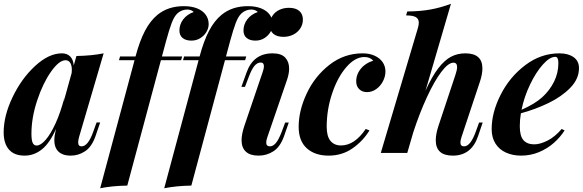

<svg xmlns="http://www.w3.org/2000/svg" viewBox="-20 -815 3106 1023"><path d="M513.7 -162.6 488.8 -89.4Q468.8 -32.7 433.6 -9.3Q398.4 14.2 356.9 14.2Q304.7 14.2 282.7 -17.6Q269.5 -37.1 269.5 -67.9Q269.5 -91.8 278.3 -127.9Q245.1 -52.7 203.4 -19.3Q161.6 14.2 111.3 14.2Q55.7 14.2 27.6 -18.3Q-0.5 -50.8 -0.5 -109.4Q-0.5 -198.2 47.1 -297.6Q94.7 -397 167.5 -463.9Q240.2 -530.8 310.1 -530.8Q336.9 -530.8 353.5 -514.6Q370.1 -498.5 373 -466.3L387.2 -516.6Q469.2 -518.1 532.2 -530.8L401.4 -85.4Q396.5 -67.4 396.5 -56.6Q396.5 -35.2 414.6 -35.2Q449.2 -35.2 477.1 -113.8L494.6 -162.6ZM362.8 -442.4Q362.8 -466.8 354 -480.5Q345.2 -494.1 329.1 -494.1Q294.9 -494.1 251.7 -432.9Q208.5 -371.6 178 -279.5Q147.5 -187.5 147.5 -102.1Q147.5 -68.4 154.1 -54Q160.6 -39.6 175.3 -39.6Q196.8 -39.6 223.4 -70.1Q250 -100.6 276.4 -158.4Q302.7 -216.3 323.2 -294.9L318.4 -270L361.8 -426.3Q362.8 -437 362.8 -442.4Z M1091.8 -686.5Q1091.8 -665 1079.8 -644.8Q1067.9 -624.5 1046.9 -611.6Q1025.9 -598.6 1000 -598.6Q970.2 -598.6 953.1 -612.5Q936 -626.5 936 -652.3Q936 -685.5 956.5 -712.2Q977.1 -738.8 1012.2 -751Q1007.8 -756.3 998.5 -760.3Q989.3 -764.2 978 -764.2Q948.2 -764.2 925.8 -744.1Q908.2 -728 894.8 -692.6Q881.3 -657.2 864.3 -594.2L842.8 -514.2H950.7L944.8 -494.1H837.4L658.2 173.8Q577.1 175.3 513.7 188L696.8 -494.1H613.8L619.6 -514.2H702.1Q724.1 -596.7 752.4 -650.6Q780.8 -704.6 818.8 -735.8Q875.5 -782.2 959.5 -782.2Q1000.5 -782.2 1030.3 -770.3Q1060.1 -758.3 1075.9 -736.6Q1091.8 -714.8 1091.8 -686.5Z M1433.1 -686.5Q1433.1 -665 1421.1 -644.8Q1409.2 -624.5 1388.2 -611.6Q1367.2 -598.6 1341.3 -598.6Q1311.5 -598.6 1294.4 -612.5Q1277.3 -626.5 1277.3 -652.3Q1277.3 -685.5 1297.9 -712.2Q1318.4 -738.8 1353.5 -751Q1349.1 -756.3 1339.8 -760.3Q1330.6 -764.2 1319.3 -764.2Q1289.6 -764.2 1267.1 -744.1Q1249.5 -728 1236.1 -692.6Q1222.7 -657.2 1205.6 -594.2L1184.1 -514.2H1292L1286.1 -494.1H1178.7L999.5 173.8Q918.5 175.3 855 188L1038.1 -494.1H955.1L960.9 -514.2H1043.5Q1065.4 -596.7 1093.8 -650.6Q1122.1 -704.6 1160.2 -735.8Q1216.8 -782.2 1300.8 -782.2Q1341.8 -782.2 1371.6 -770.3Q1401.4 -758.3 1417.2 -736.6Q1433.1 -714.8 1433.1 -686.5Z M1520 -773.4Q1555.2 -773.4 1574.5 -756.8Q1593.8 -740.2 1593.8 -710.9Q1593.8 -684.6 1579.8 -663.3Q1565.9 -642.1 1542.2 -630.4Q1518.6 -618.7 1490.2 -618.7Q1455.6 -618.7 1436.5 -634.8Q1417.5 -650.9 1417.5 -679.2Q1417.5 -708.5 1430.9 -729.7Q1444.3 -751 1467.8 -762.2Q1491.2 -773.4 1520 -773.4ZM1386.2 -461.9Q1386.2 -481.9 1369.1 -481.9Q1350.6 -481.9 1335.4 -463.6Q1320.3 -445.3 1304.7 -403.3L1285.2 -352.1H1266.1L1293.5 -428.2Q1329.6 -530.8 1432.1 -530.8Q1478.5 -530.8 1499.5 -508.3Q1520.5 -485.8 1520.5 -449.7Q1520.5 -423.3 1509.8 -391.1L1404.8 -85Q1398.4 -67.4 1398.4 -55.7Q1398.4 -35.2 1418.5 -35.2Q1434.1 -35.2 1449.2 -52.2Q1464.4 -69.3 1481.4 -113.8L1499.5 -162.1H1518.6L1493.2 -88.9Q1473.1 -32.7 1437.3 -9.3Q1401.4 14.2 1357.9 14.2Q1312.5 14.2 1289.8 -7.1Q1267.1 -28.3 1267.1 -68.4Q1267.1 -99.6 1282.2 -145L1379.9 -432.1Q1386.2 -449.7 1386.2 -461.9Z M1720.7 -139.6Q1720.7 -88.9 1740.7 -64.5Q1760.7 -40 1796.9 -40Q1869.1 -40 1928.7 -127.9L1948.7 -120.1Q1913.1 -62.5 1857.7 -24.2Q1802.2 14.2 1731 14.2Q1658.2 14.2 1614.7 -24.9Q1571.3 -64 1571.3 -139.6Q1571.3 -225.6 1614.3 -317.1Q1657.2 -408.7 1735.4 -469.7Q1813.5 -530.8 1912.6 -530.8Q1948.2 -530.8 1975.8 -518.3Q2003.4 -505.9 2018.6 -483.9Q2033.7 -461.9 2033.7 -434.6Q2033.7 -407.7 2020.5 -382.1Q2007.3 -356.4 1984.6 -340.3Q1961.9 -324.2 1935.1 -324.2Q1910.2 -324.2 1894 -339.8Q1877.9 -355.5 1877.9 -381.8Q1877.9 -408.2 1890.4 -430.9Q1902.8 -453.6 1923.8 -469.2Q1944.8 -484.9 1968.8 -491.2Q1952.6 -511.2 1921.4 -511.2Q1872.1 -511.2 1825.4 -457.5Q1778.8 -403.8 1749.8 -317.6Q1720.7 -231.4 1720.7 -139.6Z M2526.9 -88.9Q2491.7 14.2 2392.6 14.2Q2301.8 14.2 2301.8 -67.9Q2301.8 -101.1 2316.4 -145L2406.2 -415Q2415.5 -441.9 2415.5 -458Q2415.5 -481 2396 -481Q2368.2 -481 2330.8 -431.2Q2293.5 -381.3 2254.4 -296.6Q2215.3 -211.9 2182.1 -110.4L2149.9 0H2008.8L2207 -667Q2211.4 -682.1 2211.4 -694.3Q2211.4 -714.4 2195.8 -723.6Q2180.2 -732.9 2143.6 -732.9L2149.9 -753.9Q2219.2 -754.4 2274.9 -764.6Q2330.6 -774.9 2382.8 -794.9L2247.1 -331.5Q2281.7 -407.7 2315.2 -451.2Q2348.6 -494.6 2383.1 -512.7Q2417.5 -530.8 2459.5 -530.8Q2550.3 -530.8 2550.3 -450.2Q2550.3 -419.4 2537.1 -379.9L2439 -85Q2433.1 -66.9 2433.1 -56.2Q2433.1 -35.2 2452.6 -35.2Q2486.8 -35.2 2515.1 -113.8L2532.7 -162.1H2551.8Z M2755.4 -211.4Q2749.5 -176.3 2749.5 -142.6Q2749.5 -89.8 2769.3 -67.9Q2789.1 -45.9 2826.7 -45.9Q2857.4 -45.9 2897 -65.7Q2936.5 -85.4 2972.7 -127.9L2988.3 -120.1Q2965.8 -84.5 2931.4 -54Q2897 -23.4 2852.1 -4.6Q2807.1 14.2 2756.3 14.2Q2711.4 14.2 2675.8 -2Q2640.1 -18.1 2619.9 -50Q2599.6 -82 2599.6 -127Q2599.6 -215.8 2647.7 -310.5Q2695.8 -405.3 2778.8 -468Q2861.8 -530.8 2960.9 -530.8Q3007.3 -530.8 3036.1 -510.5Q3064.9 -490.2 3064.9 -451.7Q3064.9 -394.5 3018.3 -346.9Q2971.7 -299.3 2901.6 -265.6Q2831.5 -231.9 2755.4 -211.4ZM2758.8 -230Q2829.6 -261.2 2869.1 -296.9Q2909.2 -333.5 2932.1 -379.9Q2955.1 -426.3 2955.1 -479Q2955.1 -512.2 2939 -512.2Q2909.2 -512.2 2872.6 -471.4Q2835.9 -430.7 2804.4 -365Q2772.9 -299.3 2758.8 -230Z"/></svg>

Font: TypoPRO Playfair Display
Style: Bold Italic
Weight: 700
Italic angle: -14.9847°
Designer: Claus Eggers Sørensen
Foundry: Claus Eggers Sørensen
Version: Version 1.004;PS 001.004;hotconv 1.0.70;makeotf.lib2.5.58329